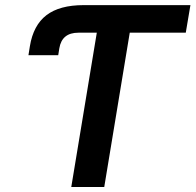

<svg xmlns="http://www.w3.org/2000/svg" viewBox="-20 -748 782 768"><path d="M93.8 -527.3 99.6 -563.5Q113.3 -647 165.8 -687.3Q218.3 -727.5 314.5 -727.5H741.7L723.1 -617.2H499L397 0H265.1L367.2 -617.2H293.5Q227.5 -617.2 217.3 -554.7L212.9 -527.3Z"/></svg>

Font: Inter Semi Bold
Style: Italic
Weight: 600
Italic angle: -9.39999°
Designer: Rasmus Andersson
Foundry: rsms
Version: Version 4.000;git-3c8e0fc